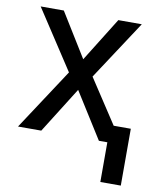

<svg xmlns="http://www.w3.org/2000/svg" viewBox="-80 -591 686 830"><g transform="rotate(10 263.0 -176.5)"><path d="M132.8 -528.3H31.2L201.2 -268.6L24.9 0H127L253.4 -201.2L379.9 0H417V174.3H506.8V-75.2H431.6L304.7 -268.6L475.1 -528.3H372.1L252 -335.4Z"/></g></svg>

Font: Bert Sans
Style: Regular
Weight: 400
Designer: Christian Robertson (Google), Cristiano Sobral
Foundry: Google, Cristiano Sobral
Version: Version 3.101